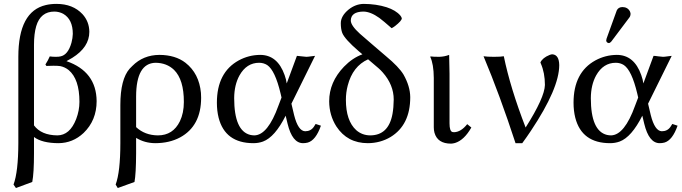

<svg xmlns="http://www.w3.org/2000/svg" viewBox="-20 -718 3468 976"><path d="M287.1 -381.8Q274.9 -383.8 252 -383.8Q229 -383.8 215.8 -382.8L210.9 -390.1Q225.1 -412.6 232.9 -431.2Q248 -429.2 263.2 -429.2Q279.3 -429.2 287.1 -431.2Q325.7 -438.5 343.3 -501Q349.6 -524.9 350.1 -545.9Q350.1 -619.6 301.3 -647.9Q281.2 -658.7 256.8 -659.2Q186 -659.2 164.1 -585Q152.8 -546.4 152.8 -490.2V-80.6Q189.9 -30.8 271 -29.8Q335 -29.8 367.2 -112.8Q383.8 -156.2 383.8 -200.2Q383.8 -315.9 329.1 -361.8Q310.1 -377 287.1 -381.8ZM152.8 -21.5V61Q152.8 162.1 144 207L61 237.8L48.8 220.2Q72.8 155.8 73.2 9.8V-429.2Q73.2 -660.2 213.4 -692.4Q237.8 -698.2 267.1 -698.2Q350.6 -698.2 399.4 -646Q433.6 -608.4 434.1 -556.2Q434.1 -478 347.2 -423.8Q333.5 -415.5 317.9 -407.2Q469.7 -354.5 471.2 -204.1Q471.2 -106 404.8 -42Q350.1 9.3 276.9 9.8Q193.4 9.3 152.8 -21.5Z M663.6 207 578.6 237.8 567.9 220.2Q591.8 155.8 591.8 9.8V-184.1Q591.8 -315.4 639.2 -369.1Q644.5 -375 652.8 -382.8Q708 -438.5 790.5 -439Q871.6 -438.5 922.9 -398.9Q992.2 -344.7 1001.5 -245.6Q1002.4 -232.9 1002.4 -221.2Q1002.4 -77.6 895.5 -19.5Q840.8 9.8 768.6 9.8Q715.3 9.3 671.9 -17.1V61Q671.4 167 663.6 207ZM914.6 -199.2Q915 -313 864.7 -362.8Q827.6 -398.4 770.5 -398.9Q672.4 -396.5 671.9 -228V-71.8Q716.3 -30.3 782.7 -29.8Q859.4 -29.8 894.5 -101.6Q914.6 -143.6 914.6 -199.2Z M1461.4 -190.9 1475.1 -132.8Q1495.6 -51.8 1531.2 -50.8Q1559.6 -50.8 1575.2 -73.2Q1579.6 -80.1 1584.5 -87.9L1611.3 -79.1Q1585.4 -4.9 1544.4 6.8Q1532.7 9.8 1520.5 9.8Q1465.8 9.8 1441.9 -88.9Q1441.4 -90.3 1441.4 -90.8L1432.1 -129.9Q1377.4 -21 1316.9 1.5Q1293.9 9.8 1268.6 9.8Q1124.5 9.8 1091.3 -119.6Q1082.5 -154.8 1082.5 -195.8Q1082.5 -350.1 1193.8 -411.1Q1244.6 -438.5 1302.2 -439Q1390.6 -439 1426.8 -336.4Q1435.1 -313 1437.5 -293.9L1489.3 -434.1Q1496.6 -434.1 1513.2 -431.6Q1529.8 -429.2 1537.1 -429.2Q1544.9 -429.2 1561 -431.6Q1575.7 -434.1 1581.5 -434.1ZM1411.1 -222.2 1406.2 -243.2Q1378.4 -359.9 1338.4 -387.2Q1319.8 -398.9 1297.4 -398.9Q1233.4 -398.9 1197.3 -334.5Q1170.9 -286.6 1170.4 -219.2Q1170.4 -52.2 1252.4 -32.2Q1263.2 -29.8 1273.4 -29.8Q1341.8 -31.7 1395.5 -181.2Z M1822.3 -441.9 1802.7 -458.5Q1732.4 -519 1719.7 -550.8Q1712.4 -570.3 1712.4 -600.1Q1712.4 -636.7 1752 -669.4Q1787.6 -697.8 1829.1 -698.2Q1892.6 -697.8 1945.3 -681.2Q1991.7 -666 2014.6 -639.6Q2021.5 -630.9 2022.5 -625Q2022.5 -612.3 1987.3 -585Q1976.6 -577.1 1970.7 -574.7Q1928.7 -611.8 1908.2 -627Q1863.8 -658.7 1827.1 -659.2Q1764.2 -658.2 1763.2 -613.8Q1763.2 -588.4 1809.6 -546.4Q1820.3 -536.6 1871.1 -493.2L1942.4 -432.1Q2007.3 -378.4 2031.2 -338.9Q2064.9 -279.3 2065.4 -224.1Q2065.4 -82.5 1965.3 -21.5Q1913.6 9.3 1850.1 9.8Q1745.6 9.8 1689.9 -75.2Q1653.8 -131.8 1653.3 -203.1Q1653.3 -300.3 1728.5 -378.9Q1772 -423.8 1822.3 -441.9ZM1904.3 -371.1 1851.1 -416.5Q1772.9 -381.3 1747.6 -283.2Q1738.3 -248 1738.3 -210.9Q1738.3 -104 1791 -56.2Q1820.8 -30.3 1861.3 -29.8Q1955.1 -29.8 1975.1 -138.7Q1981 -171.4 1981.4 -211.9Q1981.4 -286.6 1925.3 -350.1Q1915 -361.8 1904.3 -371.1Z M2185.1 -321.8Q2184.6 -392.1 2167 -429.2L2168.9 -431.2Q2181.2 -429.2 2212.9 -429.2Q2238.3 -429.7 2263.2 -439Q2263.2 -438 2265.1 -342.8V-90.8Q2265.1 -51.3 2279.8 -46.9Q2284.2 -45.9 2288.1 -45.9Q2323.2 -46.9 2355 -86.9L2376 -69.8Q2339.4 -5.4 2293 8.8Q2282.7 11.7 2272.9 12.2Q2204.1 12.2 2188.5 -43.5Q2185.1 -56.6 2185.1 -70.8Z M2651.9 -69.8Q2748.5 -222.2 2750 -286.1Q2750 -347.7 2729 -395.5Q2727.1 -399.4 2727.1 -400.9Q2738.3 -424.3 2773.4 -438.5Q2782.7 -442.4 2788.6 -441.9Q2821.8 -439 2822.8 -387.2Q2822.8 -269 2679.2 -53.7Q2658.2 -22 2634.8 9.8H2600.6Q2520.5 -235.4 2438 -432.1Q2455.1 -429.2 2490.7 -429.2Q2527.8 -429.2 2541 -432.1Q2574.2 -270.5 2651.9 -69.8Z M3143.6 -682.1Q3170.4 -682.1 3182.1 -660.2Q3185.1 -653.3 3185.5 -647Q3185.1 -636.7 3179.2 -628.9L3087.4 -506.8Q3081.1 -499.5 3075.2 -499Q3062.5 -500.5 3061.5 -512.2Q3062 -516.6 3063.5 -522L3115.2 -665Q3123 -681.6 3143.6 -682.1ZM3274.4 -190.9 3288.1 -132.8Q3308.6 -51.8 3344.2 -50.8Q3372.6 -50.8 3388.2 -73.2Q3392.6 -80.1 3397.5 -87.9L3424.3 -79.1Q3398.4 -4.9 3357.4 6.8Q3345.7 9.8 3333.5 9.8Q3278.8 9.8 3254.9 -88.9Q3254.4 -90.3 3254.4 -90.8L3245.1 -129.9Q3190.4 -21 3129.9 1.5Q3106.9 9.8 3081.5 9.8Q2937.5 9.8 2904.3 -119.6Q2895.5 -154.8 2895.5 -195.8Q2895.5 -350.1 3006.8 -411.1Q3057.6 -438.5 3115.2 -439Q3203.6 -439 3239.7 -336.4Q3248 -313 3250.5 -293.9L3302.2 -434.1Q3309.6 -434.1 3326.2 -431.6Q3342.8 -429.2 3350.1 -429.2Q3357.9 -429.2 3374 -431.6Q3388.7 -434.1 3394.5 -434.1ZM3224.1 -222.2 3219.2 -243.2Q3191.4 -359.9 3151.4 -387.2Q3132.8 -398.9 3110.4 -398.9Q3046.4 -398.9 3010.3 -334.5Q2983.9 -286.6 2983.4 -219.2Q2983.4 -52.2 3065.4 -32.2Q3076.2 -29.8 3086.4 -29.8Q3154.8 -31.7 3208.5 -181.2Z"/></svg>

Font: Linux Biolinum O
Style: Regular
Weight: 400
Designer: Philipp H. Poll
Foundry: Philipp H. Poll
Version: Version 1.0.4